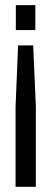

<svg xmlns="http://www.w3.org/2000/svg" viewBox="-20 -720 198 740"><path d="M41 -700.2H116.2V-604H41ZM40 0V-309.1L49.8 -544.9H107.9L118.2 -309.1V0Z"/></svg>

Font: Bebas Neue Regular
Style: Regular
Weight: 400
Designer: Ryoichi Tsunekawa
Foundry: Ryoichi Tsunekawa
Version: Version 001.003